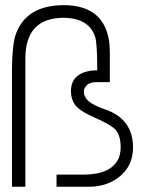

<svg xmlns="http://www.w3.org/2000/svg" viewBox="-20 -708 550 728"><path d="M25.4 0V-446.3Q26.4 -532.2 37.1 -569.3Q73.2 -687.5 220.7 -688.5Q381.8 -688.5 395.5 -536.1Q396.5 -521.5 396.5 -505.9V-396.5H344.7Q310.5 -396.5 299.8 -371.1Q297.9 -365.2 297.9 -361.3Q297.9 -333 330.1 -314.5Q350.6 -302.7 381.8 -292Q483.4 -255.9 484.4 -150.4Q484.4 -66.4 413.1 -24.4Q371.1 0 319.3 0H194.3V-45.9H295.9Q401.4 -45.9 429.7 -107.4Q437.5 -127 437.5 -149.4Q437.5 -202.1 411.1 -222.7Q398.4 -233.4 363.3 -251Q355.5 -254.9 337.9 -262.7Q281.2 -287.1 263.7 -311.5Q249 -333 249 -362.3Q249 -426.8 321.3 -439.5Q335 -441.4 348.6 -441.4V-453.1Q348.6 -540 340.8 -568.4Q317.4 -639.6 220.7 -640.6Q76.2 -639.6 76.2 -486.3V0Z"/></svg>

Font: Post No Bills Colombo
Style: Regular
Weight: 400
Designer: Kosala Senevirathne, Siva Puranthara, Lasantha Premarathna, Tharique Azeez
Foundry: Mooniak
Version: Version 1.220 ; ttfautohint (v1.6)